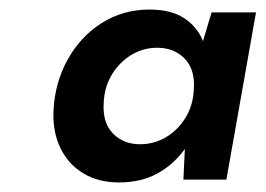

<svg xmlns="http://www.w3.org/2000/svg" viewBox="-20 -731 556 402"><path d="M229 -349Q186 -349 154.5 -368Q123 -387 106.5 -421Q90 -455 92 -500Q95 -558 121.5 -606Q148 -654 192.5 -682.5Q237 -711 293 -711Q338 -711 365.5 -693Q393 -675 405 -645L423 -705H516L454 -355H364L367 -419Q343 -386 309 -367.5Q275 -349 229 -349ZM273 -429Q303 -429 328 -444Q353 -459 369 -485.5Q385 -512 386 -547Q388 -587 366 -609Q344 -631 309 -631Q280 -631 255 -616Q230 -601 214 -574.5Q198 -548 197 -513Q195 -473 217 -451Q239 -429 273 -429Z"/></svg>

Font: DM Sans 28pt
Style: Bold Italic
Weight: 700
Italic angle: -10°
Version: Version 4.004;gftools[0.9.30]